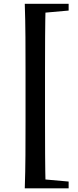

<svg xmlns="http://www.w3.org/2000/svg" viewBox="-20 -819 412 1016"><path d="M111.1 177.6Q114.1 90.9 114.6 2Q115.1 -86.9 115.1 -176.6V-444.8Q115.1 -532.7 114.6 -621.9Q114.1 -711 111.1 -798.9H221.5Q219.2 -712.3 218.7 -623.4Q218.2 -534.4 218.2 -444.8V-176.6Q218.2 -88.6 218.7 0.5Q219.2 89.6 221.5 177.6ZM166.4 177.6V127.8H186.8L343.2 141.7V177.6ZM166.4 -749.2V-798.9H343.2V-763.1L186.8 -749.2Z"/></svg>

Font: Noto Serif HK ExtraLight
Style: Regular
Weight: 200
Designer: Ryoko NISHIZUKA 西塚涼子 (kana & ideographs); Frank Grießhammer (Latin, Greek & Cyrillic); Wenlong ZHANG 张文龙 (bopomofo); San
Foundry: Adobe
Version: Version 2.002-H1;hotconv 1.1.0;makeotfexe 2.6.0